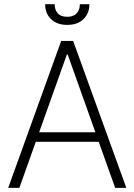

<svg xmlns="http://www.w3.org/2000/svg" viewBox="-20 -904 646 924"><path d="M19.5 0 274.4 -707H332L587.9 0H534.2L455.1 -221.7H152.3L73.2 0ZM439 -267.6 305.7 -641.6H301.8L168.5 -267.6ZM303.7 -784.2Q254.9 -784.2 226.1 -811.5Q197.3 -838.9 197.3 -883.8H243.2Q243.2 -855.5 258.3 -839.4Q273.4 -823.2 303.7 -823.2Q333.5 -823.2 348.9 -839.6Q364.3 -856 364.3 -883.8H410.2Q410.2 -838.9 381.3 -811.5Q352.5 -784.2 303.7 -784.2Z"/></svg>

Font: Pretendard Std ExtraLight
Style: Regular
Weight: 200
Designer: Base glyphs from Inter by Rasmus Andersson; Hangeul glyphs from Noto Sans CJK(Source Han Sans) by Jang Soo-young and Kan
Foundry: Kil Hyung-jin
Version: Version 1.309